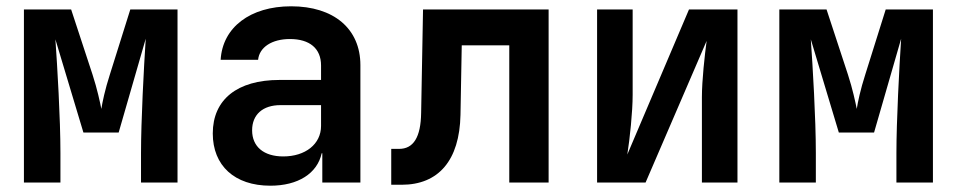

<svg xmlns="http://www.w3.org/2000/svg" viewBox="-20 -580 3040 610"><path d="M172 0V-94C172 -204 162 -370 156 -455L245 -159H357L443 -457C437 -366 428 -195 428 -94V0H544V-550H394L329 -343C314 -297 305 -254 302 -234C298 -254 289 -297 274 -343L206 -550H56V0Z M905 -560C775 -560 687 -493 681 -390H800C804 -430 844 -456 901 -456C964 -456 1000 -426 1000 -372V-326H868C734 -326 656 -264 656 -156C656 -54 725 10 839 10C927 10 988 -29 1002 -93H1004V0H1125V-373C1125 -489 1040 -560 905 -560ZM880 -83C818 -83 781 -114 781 -166C781 -216 815 -246 871 -246H1000V-180C1000 -122 950 -83 880 -83Z M1256 7C1373 7 1440 -70 1443 -215L1447 -436H1598V0H1723V-550H1324L1318 -222C1317 -143 1293 -107 1248 -107H1223V7Z M2031 0 2225 -450C2219 -405 2210 -325 2210 -271V0H2323V-550H2169L1973 -89C1981 -139 1990 -225 1990 -279V-550H1877V0Z M2572 0V-94C2572 -204 2562 -370 2556 -455L2645 -159H2757L2843 -457C2837 -366 2828 -195 2828 -94V0H2944V-550H2794L2729 -343C2714 -297 2705 -254 2702 -234C2698 -254 2689 -297 2674 -343L2606 -550H2456V0Z"/></svg>

Font: Tekne LDO
Style: Bold
Weight: 700
Monospace: yes
Designer: Alessio Laiso, Mario Rullo, Paolo Rosset
Foundry: Alessio Laiso
Version: Version 1.000;hotconv 1.0.109;makeotfexe 2.5.65596